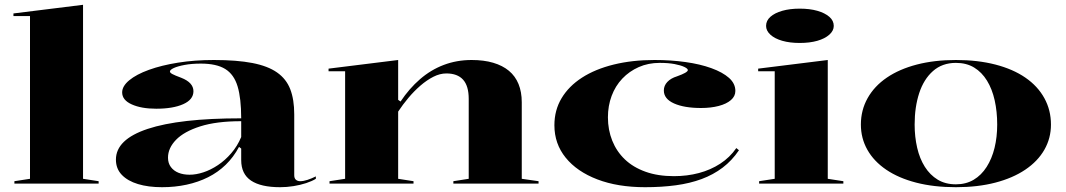

<svg xmlns="http://www.w3.org/2000/svg" viewBox="-20 -765 4440 800"><path d="M326 -20 391 -10V0H40V-10L105 -20V-698H36V-709L326 -745Z M871 -515Q967 -515 1031.5 -502.5Q1096 -490 1134.5 -463Q1173 -436 1189.5 -393Q1206 -350 1206 -289V-35Q1206 -22 1213 -16Q1220 -10 1231 -10Q1244 -10 1261 -15.5Q1278 -21 1296 -30V-20Q1280 -10 1255.5 -2Q1231 6 1203 10.5Q1175 15 1147 15Q1067 15 1026 -12.5Q985 -40 985 -98Q985 -114 985 -121.5Q985 -129 985 -134.5Q985 -140 985 -146L976 -153Q953 -110 920.5 -78.5Q888 -47 847 -26.5Q806 -6 757.5 4.5Q709 15 655 15Q598 15 555 2Q512 -11 487.5 -36.5Q463 -62 463 -100Q463 -184 595.5 -228Q728 -272 985 -272Q985 -355 970 -405Q955 -455 918.5 -477.5Q882 -500 817 -500Q779 -500 749.5 -494.5Q720 -489 704 -481.5Q688 -474 688 -467Q688 -462 698 -456.5Q708 -451 735 -441Q786 -421 786 -385Q786 -350 743.5 -331Q701 -312 631 -312Q569 -312 529 -330Q489 -348 489 -380Q489 -406 518.5 -430.5Q548 -455 600.5 -474Q653 -493 722 -504Q791 -515 871 -515ZM985 -260Q882 -260 814.5 -238.5Q747 -217 713.5 -182.5Q680 -148 680 -108Q680 -85 692 -69Q704 -53 724 -45Q744 -37 770 -37Q797 -37 827.5 -47Q858 -57 888 -77Q918 -97 943.5 -126.5Q969 -156 985 -194Z M2224 -10V0H1869V-10L1933 -20V-353Q1933 -407 1909.5 -433Q1886 -459 1840 -459Q1813 -459 1785.5 -445Q1758 -431 1731.5 -408Q1705 -385 1681.5 -357Q1658 -329 1639 -300V-20L1703 -10V0H1353V-10L1418 -20V-468H1349V-479L1639 -515V-349L1649 -342Q1685 -396 1730 -435Q1775 -474 1829 -494.5Q1883 -515 1945 -515Q1996 -515 2035 -503.5Q2074 -492 2100.5 -470Q2127 -448 2140.5 -415Q2154 -382 2154 -339V-20Z M2668 15Q2554 15 2469 -17.5Q2384 -50 2337 -108Q2290 -166 2290 -243Q2290 -306 2320 -356Q2350 -406 2405 -441.5Q2460 -477 2537 -496Q2614 -515 2707 -515Q2775 -515 2836 -506.5Q2897 -498 2944 -481Q2991 -464 3017.5 -440.5Q3044 -417 3044 -386Q3044 -364 3025.5 -348Q3007 -332 2974.5 -323.5Q2942 -315 2901 -315Q2831 -315 2788.5 -334Q2746 -353 2746 -388Q2746 -408 2760.5 -423.5Q2775 -439 2801 -447Q2846 -463 2846 -473Q2846 -479 2831.5 -486Q2817 -493 2791 -498Q2765 -503 2729 -503Q2681 -503 2641.5 -485.5Q2602 -468 2573 -437.5Q2544 -407 2528.5 -365.5Q2513 -324 2513 -276Q2513 -224 2531 -179Q2549 -134 2583.5 -101Q2618 -68 2669.5 -49.5Q2721 -31 2788 -31Q2843 -31 2892 -44Q2941 -57 2981 -83Q3021 -109 3048 -148L3059 -139Q3030 -96 2991 -66.5Q2952 -37 2903.5 -19Q2855 -1 2796 7Q2737 15 2668 15Z M3312 -586Q3271 -586 3239.5 -595Q3208 -604 3190 -620.5Q3172 -637 3172 -657Q3172 -679 3190 -695Q3208 -711 3239.5 -720Q3271 -729 3312 -729Q3354 -729 3385.5 -720Q3417 -711 3435.5 -695Q3454 -679 3454 -657Q3454 -637 3435.5 -620.5Q3417 -604 3385.5 -595Q3354 -586 3312 -586ZM3143 0V-10L3208 -20V-468H3139V-479L3429 -515V-20L3494 -10V0Z M3963 -515Q4054 -515 4127.5 -496Q4201 -477 4252.5 -441.5Q4304 -406 4331.5 -356Q4359 -306 4359 -246Q4359 -189 4331.5 -141Q4304 -93 4252 -58Q4200 -23 4127 -4Q4054 15 3963 15Q3871 15 3797.5 -4Q3724 -23 3672.5 -58Q3621 -93 3594 -141Q3567 -189 3567 -246Q3567 -306 3595 -356Q3623 -406 3675 -441.5Q3727 -477 3800 -496Q3873 -515 3963 -515ZM3963 -503Q3906 -503 3867.5 -469Q3829 -435 3810 -377Q3791 -319 3791 -246Q3791 -195 3801.5 -149.5Q3812 -104 3833.5 -70Q3855 -36 3887 -16.5Q3919 3 3963 3Q4005 3 4037 -16Q4069 -35 4091 -69.5Q4113 -104 4124 -149Q4135 -194 4135 -246Q4135 -300 4124.5 -347Q4114 -394 4092.5 -429Q4071 -464 4039 -483.5Q4007 -503 3963 -503Z"/></svg>

Font: Kalnia SemiExpanded Medium
Style: Regular
Weight: 500
Width: 6
Designer: Frida Medrano
Foundry: Frida Medrano
Version: Version 1.105